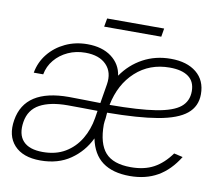

<svg xmlns="http://www.w3.org/2000/svg" viewBox="-76 -766 1001 868"><g transform="rotate(10 424.5 -331.5)"><path d="M161.1 10.3Q80.6 10.3 41 -33Q1.5 -76.2 13.7 -149.4Q37.6 -294.9 239.3 -294.9Q275.4 -294.9 309.8 -293.9Q344.2 -293 383.8 -292.5L398.4 -380.4Q407.7 -437 375 -470.9Q342.3 -504.9 278.3 -504.9Q235.4 -504.9 199 -488.3Q162.6 -471.7 138.2 -442.4Q113.8 -413.1 106.9 -375.5H63.5Q72.3 -424.8 103 -462.9Q133.8 -501 179.9 -522.7Q226.1 -544.4 280.8 -544.4Q348.6 -544.4 391.4 -512.5Q434.1 -480.5 441.4 -428.2Q479 -482.9 536.1 -513.9Q593.3 -544.9 663.6 -544.9Q737.8 -544.9 781.2 -509.5Q824.7 -474.1 824.7 -410.6Q824.7 -354.5 783.4 -320.6Q742.2 -286.6 653.3 -271.2Q564.5 -255.9 421.4 -254.9Q419.9 -242.2 419.4 -229Q418.5 -223.1 417.2 -214.6Q416 -206.1 416 -199.7Q416 -112.3 452.1 -71.5Q488.3 -30.8 569.3 -30.8Q630.9 -30.8 674.1 -54.2Q717.3 -77.6 752 -126L792.5 -116.7Q752.9 -52.7 698.7 -21.7Q644.5 9.3 571.3 9.3Q493.2 9.3 446.5 -24.9Q399.9 -59.1 385.3 -130.4Q355.5 -67.9 298.8 -28.8Q242.2 10.3 161.1 10.3ZM377.4 -255.4Q343.8 -255.9 308.6 -256.3Q273.4 -256.8 240.7 -256.8Q160.2 -256.8 112.8 -231Q65.4 -205.1 56.2 -148.4Q46.9 -90.3 75 -59.8Q103 -29.3 165.5 -29.3Q225.1 -29.3 268.1 -54.9Q311 -80.6 337.2 -124.3Q363.3 -168 372.1 -221.7ZM426.3 -291.5Q560.5 -292 638.2 -304.4Q715.8 -316.9 748.8 -344Q781.7 -371.1 781.7 -416.5Q781.7 -460.9 751.7 -482.9Q721.7 -504.9 665.5 -504.9Q573.2 -504.9 509.5 -446.8Q445.8 -388.7 426.3 -291.5ZM609.4 -674.3 603 -635.7H340.8L347.7 -674.3Z"/></g></svg>

Font: Inter Display Extra Light
Style: Italic
Weight: 200
Italic angle: -9.39999°
Designer: Rasmus Andersson
Foundry: rsms
Version: Version 4.000;git-4fc901f